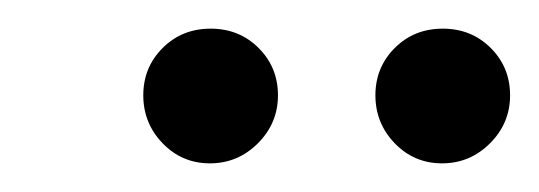

<svg xmlns="http://www.w3.org/2000/svg" viewBox="-20 -723 376 134"><path d="M93.5 -689.5Q107 -703 127 -703Q147 -703 160.5 -689.5Q174 -676 174 -656.5Q174 -637 160 -623Q146 -609 126.5 -609Q107 -609 93.5 -623Q80 -637 80 -656.5Q80 -676 93.5 -689.5ZM255.5 -689.5Q269 -703 289 -703Q309 -703 322.5 -689.5Q336 -676 336 -656.5Q336 -637 322 -623Q308 -609 288.5 -609Q269 -609 255.5 -623Q242 -637 242 -656.5Q242 -676 255.5 -689.5Z"/></svg>

Font: Tillana
Style: Regular
Weight: 400
Designer: Lipi Raval (Devanagari, Latin), Jonny Pinhorn (Latin)
Foundry: Indian Type Foundry
Version: Version 2.003;PS 1.0;hotconv 1.0.79;makeotf.lib2.5.61930; tt